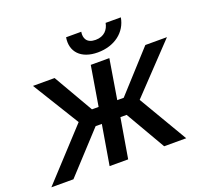

<svg xmlns="http://www.w3.org/2000/svg" viewBox="-134 -881 1108 1031"><g transform="rotate(-20 420.5 -365.0)"><path d="M-8.9 0H117.2L326.7 -227.3H362.2L323.9 0H430L468.4 -227.3H503.9L635.7 0H761.7L597.3 -279.1L850.1 -545.5H726.6L520.6 -318.9H483.7L521 -545.5H414.8L377.1 -318.9H339.1L208.1 -545.5H84.5L248.6 -279.1ZM340.9 -730.1C327.4 -650.2 378.6 -595.2 474.1 -595.2C570.7 -595.2 640.6 -650.2 653.8 -730.1H566.8C560.4 -694.2 535.5 -662.6 485.8 -662.6C435.4 -662.6 421.5 -694.6 427.6 -730.1Z"/></g></svg>

Font: Magic Ui Pro Medium
Style: Italic
Weight: 500
Italic angle: -9.39999°
Designer: Stefan Endress, Andreas Faust
Version: Version 1.000;FEAKit 1.0